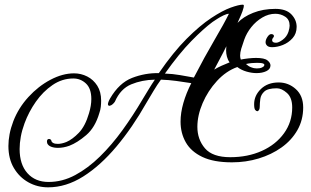

<svg xmlns="http://www.w3.org/2000/svg" viewBox="-20 -656 1330 822"><path d="M186 146Q140 146 101.5 124.5Q63 103 39.5 63.5Q16 24 16 -31Q16 -55 21 -81.5Q26 -108 37 -137Q59 -194 101.5 -240.5Q144 -287 196 -314.5Q248 -342 297 -342Q327 -342 353.5 -328.5Q380 -315 396.5 -289Q413 -263 413 -225Q413 -212 411.5 -198.5Q410 -185 405 -171Q387 -110 349 -77.5Q311 -45 277 -32Q252 -23 228 -23Q211 -23 198.5 -28Q186 -33 182 -43Q181 -46 181 -50Q181 -61 190 -61Q199 -61 201 -50Q202 -47 208.5 -43.5Q215 -40 228 -40Q235 -40 244.5 -42Q254 -44 264 -48Q290 -59 317.5 -87.5Q345 -116 361 -171Q371 -204 371 -232Q371 -277 348 -298.5Q325 -320 294 -320Q246 -320 205 -292Q164 -264 133.5 -220.5Q103 -177 85 -128Q74 -98 69 -70.5Q64 -43 64 -18Q64 48 97.5 85.5Q131 123 188 123Q247 123 302 93.5Q357 64 408 14Q459 -36 504.5 -99Q550 -162 590 -230Q604 -253 617 -274.5Q630 -296 643 -315Q588 -314 542 -295Q496 -276 472 -221Q469 -216 463 -210.5Q457 -205 452 -204Q451 -204 450.5 -203.5Q450 -203 449 -203Q442 -203 442 -211Q442 -213 444 -219Q446 -225 451 -234Q490 -301 545.5 -322.5Q601 -344 660 -343Q722 -433 779 -490Q836 -547 884.5 -579Q933 -611 968 -623.5Q1003 -636 1019 -636Q1024 -636 1024 -631.5Q1024 -627 1023 -624Q1019 -608 1011.5 -591Q1004 -574 997 -558Q1021 -584 1063.5 -601Q1106 -618 1159 -618Q1205 -618 1227.5 -594.5Q1250 -571 1250 -541Q1250 -512 1232.5 -492.5Q1215 -473 1191 -463.5Q1167 -454 1145 -454Q1130 -454 1123.5 -460.5Q1117 -467 1117 -475Q1117 -486 1125 -498Q1133 -510 1141 -510H1143Q1147 -510 1150.5 -507Q1154 -504 1152 -498Q1150 -496 1147.5 -492Q1145 -488 1145 -484Q1145 -473 1162 -473Q1173 -473 1190.5 -486Q1208 -499 1215 -520Q1220 -537 1220 -546Q1220 -572 1201 -584.5Q1182 -597 1159 -597Q1130 -597 1103 -581Q1076 -565 1056 -540Q1036 -515 1026 -487Q1018 -465 1013 -448Q1008 -431 1008 -418Q1008 -409 1011 -401Q1025 -404 1043.5 -406Q1062 -408 1076 -408Q1112 -408 1125 -397.5Q1138 -387 1138 -376Q1138 -360 1120.5 -351.5Q1103 -343 1078 -343Q1058 -343 1035.5 -349.5Q1013 -356 996 -369Q948 -352 909 -309.5Q870 -267 847.5 -214.5Q825 -162 825 -113Q825 -59 857.5 -21Q890 17 966 17Q1041 17 1101 -10Q1161 -37 1196 -85.5Q1231 -134 1231 -196Q1231 -238 1208.5 -258Q1186 -278 1165 -278Q1127 -278 1112 -264.5Q1097 -251 1094.5 -232.5Q1092 -214 1092 -199Q1092 -184 1083 -180H1081Q1077 -180 1072.5 -185.5Q1068 -191 1068 -210Q1068 -247 1097 -275Q1126 -303 1173 -303Q1215 -303 1246.5 -274.5Q1278 -246 1278 -196Q1278 -142 1253 -98.5Q1228 -55 1185 -24.5Q1142 6 1087.5 22.5Q1033 39 973 39Q895 39 846.5 16Q798 -7 775.5 -46.5Q753 -86 753 -135Q753 -173 765 -215Q777 -257 799 -300Q768 -305 734.5 -309.5Q701 -314 669 -315Q653 -293 638 -268Q623 -243 607 -216Q547 -110 478.5 -28.5Q410 53 336.5 99.5Q263 146 186 146ZM810 -324Q856 -413 898 -484.5Q940 -556 960 -597Q951 -597 936.5 -590Q922 -583 909 -574.5Q896 -566 890 -562Q852 -534 799.5 -480.5Q747 -427 686 -341Q719 -340 750.5 -334.5Q782 -329 810 -324ZM948 -440Q948 -449 949 -458Q937 -433 923.5 -408Q910 -383 897 -358Q912 -367 928.5 -374.5Q945 -382 963 -389Q955 -400 951.5 -413.5Q948 -427 948 -440ZM1079 -363Q1093 -363 1101.5 -367Q1110 -371 1111 -375Q1117 -387 1081 -387Q1071 -387 1058.5 -386Q1046 -385 1033 -382Q1044 -372 1055 -368Q1066 -364 1069 -364Q1072 -364 1074.5 -363.5Q1077 -363 1079 -363Z"/></svg>

Font: Gwendolyn
Style: Bold
Weight: 700
Designer: Robert E. Leuschke
Foundry: Robert E. Leuschke
Version: Version 1.010; ttfautohint (v1.8.3)